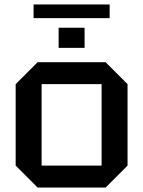

<svg xmlns="http://www.w3.org/2000/svg" viewBox="-20 -838 640 858"><path d="M50 -98V-462L148 -560H452L550 -462V-98L452 0H148ZM166 -98H434V-462H166ZM242 -624V-714H358V-624ZM130 -757V-818H470V-757Z"/></svg>

Font: Tektur Medium
Style: Regular
Weight: 500
Designer: Adam Jagosz
Foundry: Adam Jagosz
Version: Version 1.005;gftools[0.9.30]